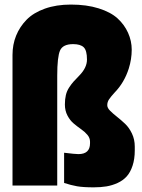

<svg xmlns="http://www.w3.org/2000/svg" viewBox="-20 -804 614 832"><path d="M386.2 7.8Q340.3 7.8 314 3.2Q287.6 -1.5 257.8 -11.2V-142.1Q306.2 -136.2 319.8 -136.2Q370.1 -136.2 370.1 -183.1V-189.9Q370.1 -206.1 358.9 -219.5Q347.7 -232.9 331.5 -244.1Q315.4 -255.4 299.6 -268.6Q283.7 -281.7 272.5 -303Q261.2 -324.2 261.2 -351.1Q261.2 -374 265.4 -391.8Q269.5 -409.7 280 -425.5Q290.5 -441.4 298.6 -450.2Q306.6 -459 323.2 -476.1Q356.9 -510.3 356.9 -545.9Q356.9 -585.4 342.8 -599.1Q328.6 -612.8 296.9 -612.8Q252.4 -612.8 240.2 -585.2Q228 -557.6 228 -476.1V0H34.2V-565.9Q34.2 -610.8 49.8 -649.4Q65.4 -688 95.2 -718.5Q125 -749 174.6 -766.6Q224.1 -784.2 287.1 -784.2Q355.5 -784.2 407.5 -767.8Q459.5 -751.5 489.3 -724.4Q519 -697.3 534.9 -661.9Q550.8 -626.5 550.8 -588.9Q550.8 -547.9 538.1 -507.3Q518.6 -445.8 476.1 -402.3Q460.9 -385.7 452.9 -374Q444.8 -362.3 444.8 -348.1Q444.8 -336.4 457 -324.2Q469.2 -312 486.8 -298.1Q504.4 -284.2 522 -267.6Q539.6 -251 551.8 -225.3Q564 -199.7 564 -168.9V-151.9Q564 -114.7 554.4 -85.9Q544.9 -57.1 529.1 -39.6Q513.2 -22 489.7 -11.2Q466.3 -0.5 441.4 3.7Q416.5 7.8 386.2 7.8Z"/></svg>

Font: Squarion Black
Style: Regular
Weight: 900
Designer: Natanael Gama
Version: Version 1.00;September 12, 2019;FontCreator 11.5.0.2425 64-b